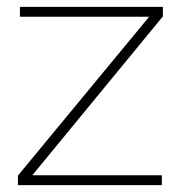

<svg xmlns="http://www.w3.org/2000/svg" viewBox="-20 -540 529 560"><path d="M32.2 -27.8 415 -491.2H38.1V-520H455.1V-492.2L74.2 -28.8H452.1V0H32.2Z"/></svg>

Font: Rawline ExtraLight
Style: Regular
Weight: 275
Designer: Matt McInerney, Pablo Impallari, Rodrigo Fuenzalida
Foundry: Matt McInerney, Pablo Impallari, Rodrigo Fuenzalida
Version: Version 4.020;PS 004.020;hotconv 1.0.88;makeotf.lib2.5.64775